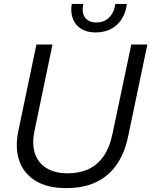

<svg xmlns="http://www.w3.org/2000/svg" viewBox="-20 -958 778 988"><path d="M319.7 10Q225.3 10 164 -26.9Q102.7 -63.9 79.4 -130.4Q56.1 -196.9 74.4 -283.9L167.4 -729H250.1L156.9 -281.4Q143.6 -215.7 160.2 -167.1Q176.9 -118.4 220.3 -92.3Q263.7 -66.1 328.3 -66.1Q387.7 -66.1 433.8 -86.9Q479.9 -107.7 512.1 -153.1Q544.3 -198.4 559.4 -272L655.6 -729H738.3L639.6 -257.3Q622 -171.4 580.9 -111.6Q539.7 -51.9 474.8 -20.9Q409.9 10 319.7 10ZM471 -791Q428 -791 398.1 -809.4Q368.3 -827.7 355.2 -860.8Q342.1 -893.9 349.3 -937.9H409Q398.9 -892.7 417.7 -867.6Q436.6 -842.4 475.3 -842.4Q516.9 -842.4 542.6 -868.9Q568.4 -895.4 573 -937.9H632.7Q624.6 -870.3 581.6 -830.6Q538.7 -791 471 -791Z"/></svg>

Font: Mona Sans ExtraLight
Style: Italic
Weight: 200
Italic angle: -11.6951°
Designer: Deni Anggara
Foundry: GitHub
Version: Version 2.000